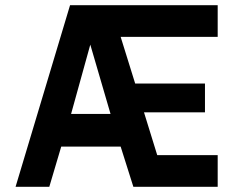

<svg xmlns="http://www.w3.org/2000/svg" viewBox="-20 -720 909 740"><path d="M40 0 250 -700H819V-578H445L501 -398H770V-287H535L586 -122H819V0H494L445 -155H216L170 0ZM254 -281H406L328 -548Z"/></svg>

Font: Kulim Park
Style: Bold
Weight: 700
Designer: Noponies / Dale Sattler
Foundry: Noponies
Version: Version 1.000; ttfautohint (v1.8.3)